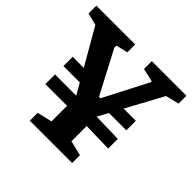

<svg xmlns="http://www.w3.org/2000/svg" viewBox="-174 -809 969 969"><g transform="rotate(45 310.5 -324.0)"><path d="M541 -180 304 -186H87V-255H313L541 -249ZM227 -315H87V-381H189ZM398 -310 439 -378H541V-310ZM162 -56 242 -75V-249L54 -576L-11 -592V-648H266V-592L203 -577V-562L324 -332H334L456 -568V-576L385 -592V-648H632V-592L560 -574L384 -249V-75L464 -56V0H162Z"/></g></svg>

Font: Faustina VF Beta
Style: Regular
Weight: 400
Designer: Alfonso Garcia
Foundry: Omnibus-Type
Version: Version 1.006